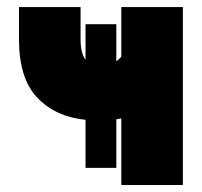

<svg xmlns="http://www.w3.org/2000/svg" viewBox="-20 -528 576 548"><path d="M326.2 0V-189.9Q319.3 -188.5 312 -187.5V-48.8H224.1V-186Q137.7 -194.8 85.9 -249.8Q34.2 -304.7 34.2 -415V-507.8H210V-416.5Q210 -375.5 224.1 -357.4V-459H312V-353Q319.8 -358.4 326.2 -366.2V-507.8H502V0Z"/></svg>

Font: Giphurs Black
Style: Regular
Weight: 900
Version: Version 0.920; ttfautohint (v1.8.4.7-5d5b)